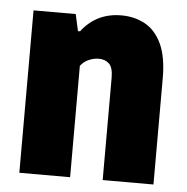

<svg xmlns="http://www.w3.org/2000/svg" viewBox="-45 -602 628 646"><g transform="rotate(5 269.0 -279.0)"><path d="M43.5 0V-548.5H186L198.5 -492H205.5Q255.5 -557.5 340 -557.5Q384 -557.5 419.5 -538.2Q455 -519 475.8 -475.2Q496.5 -431.5 496.5 -358.5V0H325V-345.5Q325 -380 311.5 -392.8Q298 -405.5 276.5 -405.5Q259.5 -405.5 242.5 -398Q225.5 -390.5 215 -376V0Z"/></g></svg>

Font: Encode Sans Condensed Condensed ExtraBold
Style: Regular
Weight: 800
Width: 3
Designer: Multiple Designers
Foundry: Impallari Type
Version: Version 3.000; ttfautohint (v1.8.3) -l 8 -r 50 -G 200 -x 14 